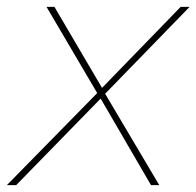

<svg xmlns="http://www.w3.org/2000/svg" viewBox="-44 -537 570 557"><path d="M-24 0 238 -267 91 -517H114L252 -282L480 -517H506L261 -265L418 0H394L248 -251L3 0Z"/></svg>

Font: Montserrat Thin
Style: Italic
Weight: 100
Italic angle: -11.3°
Designer: Julieta Ulanovsky
Foundry: Julieta Ulanovsky
Version: Version 9.000; ttfautohint (v1.8.4.7-5d5b)